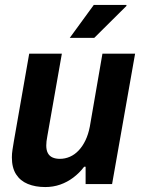

<svg xmlns="http://www.w3.org/2000/svg" viewBox="-20 -744 577 776"><path d="M163 12Q123 12 92.5 -0.5Q62 -13 45 -39.5Q28 -66 28 -108Q28 -123 30.5 -139Q33 -155 36 -173L98 -527H230L171 -192Q169 -182 168 -173Q167 -164 167 -156Q167 -137 173.5 -125Q180 -113 192.5 -107.5Q205 -102 222 -102Q243 -102 262.5 -110.5Q282 -119 298 -136Q314 -153 325.5 -177Q337 -201 343 -232L394 -527H526L433 0H326V-70H320Q301 -45 276.5 -26.5Q252 -8 223.5 2Q195 12 163 12ZM262 -591 359 -724H491V-720L361 -591Z"/></svg>

Font: Archivo SemiCondensed
Style: Bold Italic
Weight: 700
Width: 4
Italic angle: -10°
Designer: Hector Gatti
Foundry: Omnibus-Type
Version: Version 2.001